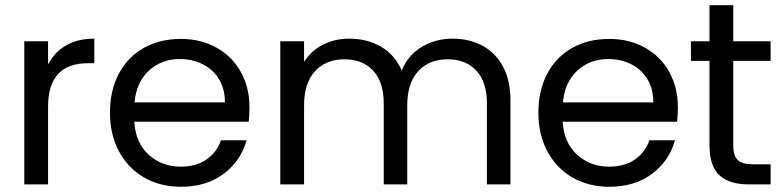

<svg xmlns="http://www.w3.org/2000/svg" viewBox="-20 -706 3002 735"><path d="M341 -558V-464H317Q164 -464 164 -298V0H73V-548H164V-459Q188 -506 232.5 -532Q277 -558 341 -558Z M932 -240H494Q499 -159 549.5 -113.5Q600 -68 672 -68Q731 -68 770.5 -95.5Q810 -123 826 -169H924Q902 -90 836 -40.5Q770 9 672 9Q594 9 532.5 -26Q471 -61 436 -125.5Q401 -190 401 -275Q401 -360 435 -424Q469 -488 530.5 -522.5Q592 -557 672 -557Q750 -557 810 -523Q870 -489 902.5 -429.5Q935 -370 935 -295Q935 -269 932 -240ZM668 -480Q599 -480 550.5 -436Q502 -392 495 -314H841Q841 -366 818 -403.5Q795 -441 755.5 -460.5Q716 -480 668 -480Z M1934 -323V0H1844V-310Q1844 -392 1803.5 -435.5Q1763 -479 1694 -479Q1623 -479 1581 -433.5Q1539 -388 1539 -302V0H1449V-310Q1449 -392 1408.5 -435.5Q1368 -479 1299 -479Q1228 -479 1186 -433.5Q1144 -388 1144 -302V0H1053V-548H1144V-469Q1171 -512 1216.5 -535Q1262 -558 1317 -558Q1386 -558 1439 -527Q1492 -496 1518 -436Q1541 -494 1594 -526Q1647 -558 1712 -558Q1776 -558 1826 -531.5Q1876 -505 1905 -452Q1934 -399 1934 -323Z M2572 -240H2134Q2139 -159 2189.5 -113.5Q2240 -68 2312 -68Q2371 -68 2410.5 -95.5Q2450 -123 2466 -169H2564Q2542 -90 2476 -40.5Q2410 9 2312 9Q2234 9 2172.5 -26Q2111 -61 2076 -125.5Q2041 -190 2041 -275Q2041 -360 2075 -424Q2109 -488 2170.5 -522.5Q2232 -557 2312 -557Q2390 -557 2450 -523Q2510 -489 2542.5 -429.5Q2575 -370 2575 -295Q2575 -269 2572 -240ZM2308 -480Q2239 -480 2190.5 -436Q2142 -392 2135 -314H2481Q2481 -366 2458 -403.5Q2435 -441 2395.5 -460.5Q2356 -480 2308 -480Z M2787 -473V-150Q2787 -110 2804 -93.5Q2821 -77 2863 -77H2930V0H2848Q2772 0 2734 -35Q2696 -70 2696 -150V-473H2625V-548H2696V-686H2787V-548H2930V-473Z"/></svg>

Font: Poppins A&M
Style: Regular-A&M
Weight: 400
Designer: Ninad Kale (Devanagari), Jonny Pinhorn (Latin)
Foundry: Indian Type Foundry
Version: 4.004